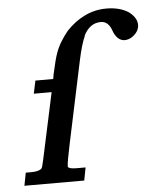

<svg xmlns="http://www.w3.org/2000/svg" viewBox="-48 -656 570 697"><g transform="rotate(-5 237.5 -307.5)"><path d="M189 -133Q176 -71 176 -58Q176 -56 176 -55Q179 -47 208 -47H240L231 0H13L22 -47H42Q70 -47 80 -57Q83 -60 89 -88L141 -330H76L86 -377H151L154 -395Q166 -450 174 -471Q181 -491 193 -510.5Q205 -530 219 -547Q249 -579 286 -597Q323 -615 365 -615Q414 -615 446 -594Q475 -572 475 -546Q475 -542 474 -537Q470 -520 454.5 -507.5Q439 -495 422 -495Q408 -495 397 -505.5Q386 -516 379 -537Q367 -568 341 -568Q300 -568 278 -523H279Q266 -496 253 -435Z"/></g></svg>

Font: New Athena Unicode
Style: Bold Italic
Weight: 700
Designer: J. Rusten 1997; rev. by R. Hancock 2001, 2002, rev. by D. Mastronarde 2002-2021
Foundry: Society for Classical Studies (formerly American Philological Association)
Version: Version 5.008